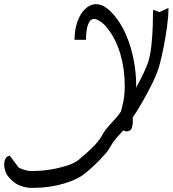

<svg xmlns="http://www.w3.org/2000/svg" viewBox="-346 -555 829 922"><path d="M-299 193 -259 246Q-260 248 -250.5 252.5Q-241 257 -227.5 261Q-214 265 -203 266H-183Q-144 266 -100 258.5Q-56 251 -19.5 238.5Q17 226 32 212H34V211H33Q68 182 88.5 162.5Q109 143 122 127Q138 108 143 97Q148 86 162 67Q181 44 197 27Q213 10 223 -3Q229 -11 235 -20L240 -40Q247 -66 250 -90Q253 -114 253 -143Q253 -224 232 -295.5Q211 -367 170 -419Q156 -438 137 -451Q118 -464 106 -464Q87 -464 77 -438Q67 -412 67 -364H12Q12 -412 25.5 -450.5Q39 -489 63 -512Q87 -535 116 -535Q162 -535 213 -468Q242 -431 263.5 -378Q285 -325 296.5 -264.5Q308 -204 308 -143L307 -133Q328 -171 344 -205Q360 -239 367 -261Q377 -297 381.5 -341Q386 -385 387.5 -429Q389 -473 389 -507H391L420 -497L461 -516H463Q463 -477 456 -426Q449 -375 439 -325Q429 -275 419 -239Q409 -203 387 -158Q365 -113 339.5 -68.5Q314 -24 291 10Q292 21 292 31Q292 41 289 50Q287 69 273.5 74Q260 79 246 71Q234 85 223 96.5Q212 108 205 118Q194 131 184.5 148.5Q175 166 164 179Q139 208 114 232Q89 256 68 273Q30 306 -39 326.5Q-108 347 -183 347H-203Q-261 342 -294 306Q-313 290 -321 264.5Q-329 239 -324 218Q-319 197 -301 193Z"/></svg>

Font: Syne
Style: Italic
Weight: 400
Italic angle: -9°
Designer: Lucas Descroix
Foundry: Bonjour Monde
Version: Version 2.000; ttfautohint (v1.8.3)